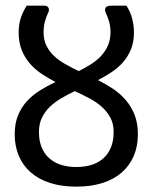

<svg xmlns="http://www.w3.org/2000/svg" viewBox="-20 -662 547 688"><path d="M460 -545.9Q460 -511.7 449.5 -485.8Q439 -460 421.4 -439.7Q403.8 -419.4 380.4 -403.8Q356.9 -388.2 331.1 -375Q358.9 -360.8 384.8 -343.8Q410.6 -326.7 430.4 -303.7Q450.2 -280.8 462.2 -250.7Q474.1 -220.7 474.1 -180.7Q474.1 -137.7 459.2 -103Q444.3 -68.4 416.3 -43.9Q388.2 -19.5 347.2 -6.3Q306.2 6.8 253.4 6.8Q200.7 6.8 159.7 -6.3Q118.7 -19.5 90.6 -43.9Q62.5 -68.4 47.6 -103Q32.7 -137.7 32.7 -180.7Q32.7 -219.7 44.7 -248.8Q56.6 -277.8 76.9 -299.8Q97.2 -321.8 123.5 -338.1Q149.9 -354.5 178.7 -368.2Q152.3 -381.8 128.4 -397.9Q104.5 -414.1 86.4 -435.1Q68.4 -456.1 57.6 -483.2Q46.9 -510.3 46.9 -545.9Q46.9 -571.8 53.5 -594.2Q60.1 -616.7 75.7 -641.6H139.6Q149.9 -641.6 153.8 -633.8Q157.7 -626 152.3 -615.7Q145.5 -601.6 140.9 -584.5Q136.2 -567.4 136.2 -545.9Q136.2 -518.6 146.5 -498Q156.7 -477.5 173.8 -461.4Q190.9 -445.3 213.9 -432.4Q236.8 -419.4 262.2 -407.2Q285.6 -418.9 306.4 -432.1Q327.1 -445.3 342.5 -461.9Q357.9 -478.5 366.9 -499.3Q376 -520 376 -547.4Q376 -566.9 371.1 -584Q366.2 -601.1 359.4 -615.2Q354 -626 358.2 -633.8Q362.3 -641.6 377.9 -641.6H433.1Q447.3 -620.1 453.6 -595.2Q460 -570.3 460 -545.9ZM387.2 -189.5Q387.2 -218.3 375.7 -240Q364.3 -261.7 345.2 -278.8Q326.2 -295.9 301 -309.3Q275.9 -322.8 248 -335.4Q222.2 -323.2 199 -309.6Q175.8 -295.9 158.2 -278.8Q140.6 -261.7 130.1 -239.7Q119.6 -217.8 119.6 -189.5Q119.6 -156.7 129.6 -133.1Q139.6 -109.4 157.5 -94Q175.3 -78.6 199.7 -71Q224.1 -63.5 253.4 -63.5Q282.7 -63.5 307.4 -71Q332 -78.6 349.6 -94Q367.2 -109.4 377.2 -133.1Q387.2 -156.7 387.2 -189.5Z"/></svg>

Font: Carlito
Style: Regular
Weight: 400
Designer: Lukasz Dziedzic
Foundry: tyPoland Lukasz Dziedzic
Version: Version 1.103; Beta1; all basic design good, some composites